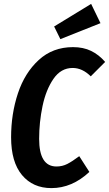

<svg xmlns="http://www.w3.org/2000/svg" viewBox="-20 -950 560 986"><path d="M520 -632 446 -558Q403 -601 353 -601Q293 -601 254.5 -545Q216 -489 198.5 -405.5Q181 -322 181 -237Q181 -95 270 -95Q300 -95 325.5 -108Q351 -121 387 -148L439 -67Q350 16 244 16Q149 16 93 -51Q37 -118 37 -245Q37 -365 72 -470.5Q107 -576 179 -642Q251 -708 355 -708Q408 -708 448 -688.5Q488 -669 520 -632ZM496 -831 290 -749 258 -814 448 -930Z"/></svg>

Font: Fira Sans Compressed SemiBold
Style: Italic
Weight: 600
Width: 1
Italic angle: -8°
Designer: bBox Type GmbH & Carrois Corporate GbR & Edenspiekermann AG
Foundry: bBox Type GmbH & Carrois Corporate GbR & Edenspiekermann AG
Version: Version 4.301